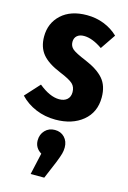

<svg xmlns="http://www.w3.org/2000/svg" viewBox="-132 -610 664 994"><g transform="rotate(15 200.0 -113.0)"><path d="M374 -483 319 -402Q264 -440 220 -440Q196 -440 182.5 -428Q169 -416 169 -395Q169 -372 186 -357.5Q203 -343 259 -320Q326 -292 358 -255Q390 -218 390 -156Q390 -76 333.5 -29.5Q277 17 187 17Q131 17 82 -3.5Q33 -24 -2 -61L69 -139Q129 -90 179 -90Q206 -90 221.5 -104Q237 -118 237 -143Q237 -171 219.5 -187.5Q202 -204 148 -226Q80 -254 50 -290.5Q20 -327 20 -384Q20 -456 70 -502Q120 -548 207 -548Q256 -548 299 -531Q342 -514 374 -483ZM272 144Q272 161 267.5 177.5Q263 194 250 227L210 322H137L163 206Q127 184 127 144Q127 112 147.5 90.5Q168 69 200 69Q232 69 252 90Q272 111 272 144Z"/></g></svg>

Font: Fira Sans Extra Condensed
Style: Bold
Weight: 700
Width: 1
Designer: Carrois Corporate & Edenspiekermann AG
Foundry: Carrois Corporate GbR & Edenspiekermann AG
Version: Version 4.203